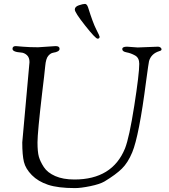

<svg xmlns="http://www.w3.org/2000/svg" viewBox="-20 -944 867 983"><path d="M431 -906Q456 -826 473 -793Q490 -760 490 -756Q490 -746 479.5 -746Q469 -746 416 -813Q363 -880 363 -895Q363 -910 384 -917Q405 -924 415 -924Q425 -924 431 -906ZM94 -215 131 -626Q131 -650 117.5 -662Q104 -674 88 -675Q44 -678 44 -694Q44 -708 61 -708L96 -705Q131 -702 175 -702L265 -708Q285 -708 285 -694Q285 -679 252 -674Q239 -672 227 -658Q215 -644 211.5 -605.5Q208 -567 196 -470Q172 -265 172 -215.5Q172 -166 179 -141.5Q186 -117 204.5 -88.5Q223 -60 263 -42.5Q303 -25 361 -25Q555 -25 620 -184Q642 -240 667.5 -403Q693 -566 693 -617Q693 -648 671.5 -660Q650 -672 628 -676Q606 -680 606 -692.5Q606 -705 630 -705Q630 -705 685 -701L789 -705Q796 -705 801.5 -701Q807 -697 807 -691Q807 -685 795 -682Q754 -669 743 -631Q741 -624 728 -528Q692 -248 657 -164Q635 -111 604 -80.5Q573 -50 515 -15Q491 -1 442.5 9Q394 19 364 19Q277 19 226 2Q175 -15 143 -47.5Q111 -80 102.5 -115Q94 -150 94 -215Z"/></svg>

Font: Sorts Mill Goudy
Style: Italic
Weight: 400
Italic angle: -7.40001°
Version: Version 003.101